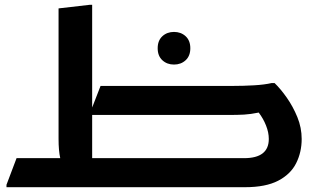

<svg xmlns="http://www.w3.org/2000/svg" viewBox="-20 -780 1333 800"><path d="M7 0V-10L49 -121H231Q224 -152 224 -202V-745L354 -760H364V-332L399 -422H950Q994 -422 1038 -424.5Q1082 -427 1112 -434H1124Q1149 -410 1175 -373Q1201 -336 1219 -292Q1237 -248 1237 -201Q1237 -146 1214 -100Q1191 -54 1139 -27Q1087 0 1001 0ZM932 -301H364V-121H997Q1100 -121 1100 -201Q1100 -228 1088.5 -257Q1077 -286 1058 -311Q1024 -304 997 -302.5Q970 -301 932 -301ZM705 -511Q676 -511 656.5 -529Q637 -547 637 -579Q637 -611 656.5 -629Q676 -647 705 -647Q734 -647 753.5 -629Q773 -611 773 -579Q773 -547 753.5 -529Q734 -511 705 -511Z"/></svg>

Font: Kufam SemiBold
Style: Regular
Weight: 600
Designer: Wael Morcos, Artur Schmal
Foundry: Original Type
Version: Version 1.300; ttfautohint (v1.8.3)